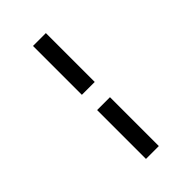

<svg xmlns="http://www.w3.org/2000/svg" viewBox="-291 -902 1203 1203"><g transform="rotate(-45 310.0 -300.5)"><path d="M367 -368V-801H253V-368ZM367 200V-233H253V200Z"/></g></svg>

Font: Monaspace Neon Medium
Style: Regular
Weight: 500
Designer: Riley Cran & the Lettermatic Team
Foundry: Lettermatic
Version: Version 1.200 (Monaspace Neon)